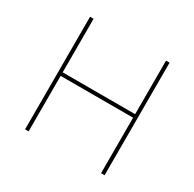

<svg xmlns="http://www.w3.org/2000/svg" viewBox="-142 -789 953 941"><g transform="rotate(30 335.0 -318.5)"><path d="M130 -637V-334H540V-637H560V0H540V-314H130V0H110V-637Z"/></g></svg>

Font: Alegreya Sans SC Thin
Style: Regular
Weight: 100
Designer: Juan Pablo del Peral
Foundry: Huerta Tipografica
Version: Version 2.007